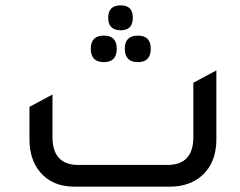

<svg xmlns="http://www.w3.org/2000/svg" viewBox="-20 -697 898 717"><path d="M431 -584Q384 -584 384 -631Q384 -677 431 -677Q476 -677 476 -631Q476 -584 431 -584ZM368 -465Q319 -465 319 -515Q319 -564 368 -564Q416 -564 416 -515Q416 -465 368 -465ZM495 -465Q446 -465 446 -515Q446 -564 495 -564Q543 -564 543 -515Q543 -465 495 -465ZM257 0Q176 0 130 -54Q90 -101 90 -177V-298L176 -344V-185Q176 -81 273 -81H605Q702 -81 702 -185V-388L788 -434V-177Q788 -90 735 -42Q688 0 614 0Z"/></svg>

Font: Space Grotesk Medium
Style: Regular
Weight: 500
Designer: Florian Karsten
Foundry: Florian Karsten
Version: Version 2.000